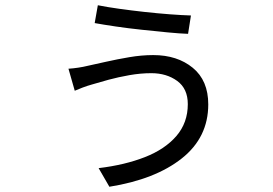

<svg xmlns="http://www.w3.org/2000/svg" viewBox="-20 -656 1040 732"><path d="M696 -259Q696 -318 655.5 -347.5Q615 -377 557 -377Q516 -377 473.5 -369.5Q431 -362 394 -352Q357 -342 331 -334Q313 -329 294.5 -322Q276 -315 265 -310L241 -394Q258 -395 278 -398Q298 -401 314 -405Q342 -411 384 -420.5Q426 -430 473 -438Q520 -446 564 -446Q656 -446 715 -397.5Q774 -349 774 -258Q774 -132 673 -52Q572 28 397 56L356 -15Q456 -27 532.5 -57Q609 -87 652.5 -137.5Q696 -188 696 -259ZM353 -636Q388 -629 434.5 -622.5Q481 -616 531 -610.5Q581 -605 627.5 -601.5Q674 -598 708 -597L697 -527Q666 -528 619.5 -532.5Q573 -537 521 -542.5Q469 -548 421.5 -555Q374 -562 341 -568Z"/></svg>

Font: Noto IKEA Simplified Chinese
Style: Regular
Weight: 400
Designer: Monotype Design Team
Foundry: Monotype Imaging Inc.
Version: Version 1.100